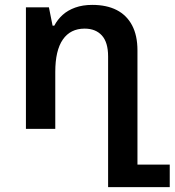

<svg xmlns="http://www.w3.org/2000/svg" viewBox="-20 -527 714 785"><path d="M422 238V-296Q422 -354 396.5 -382Q371 -410 326 -410Q268 -410 237 -365.5Q206 -321 206 -233V0H86V-497H180L195 -422H202Q215 -447 236 -466Q257 -485 287.5 -496Q318 -507 357 -507Q416 -507 457 -486Q498 -465 520 -423.5Q542 -382 542 -321V146H674V238Z"/></svg>

Font: Noto Sans Armenian SemiBold
Style: Regular
Weight: 600
Designer: Monotype Design Team
Foundry: Monotype Imaging Inc.
Version: Version 2.007